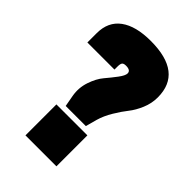

<svg xmlns="http://www.w3.org/2000/svg" viewBox="-213 -793 877 877"><g transform="rotate(45 225.0 -355.0)"><path d="M150 -280 160 -225H290L305 -280Q315 -315 337 -351.5Q359 -388 379 -413Q399 -438 414.5 -474.5Q430 -511 430 -550Q430 -710 225 -710Q129 -710 77 -672Q25 -634 25 -560V-500H200V-520Q200 -537 205 -543.5Q210 -550 225 -550Q255 -550 255 -530Q255 -516 235.5 -490Q216 -464 193.5 -437.5Q171 -411 156.5 -368Q142 -325 150 -280ZM125 0H325V-200H125Z"/></g></svg>

Font: Millimetre
Style: Extrablack
Weight: 900
Designer: Jérémy Landes
Version: Version 1.0